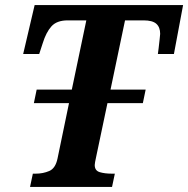

<svg xmlns="http://www.w3.org/2000/svg" viewBox="-20 -734 739 754"><path d="M98 0 109 -52H120Q149 -52 173.5 -62.5Q198 -73 206 -112L251 -329H113L124 -382H262L319 -654H246Q203 -654 182 -630.5Q161 -607 148 -565L134 -522H71L116 -714H699L663 -522H600Q601 -527 603 -545Q605 -563 607 -580.5Q609 -598 609 -601Q609 -627 594 -640.5Q579 -654 544 -654H471L414 -382H552L541 -329H402L358 -120Q352 -93 352 -86Q352 -64 371.5 -58Q391 -52 420 -52H431L420 0Z"/></svg>

Font: Noto Serif SemiCondensed
Style: Bold Italic
Weight: 700
Width: 4
Italic angle: -12°
Designer: Monotype Design Team
Foundry: Monotype Imaging Inc.
Version: Version 2.014